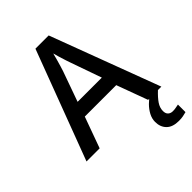

<svg xmlns="http://www.w3.org/2000/svg" viewBox="-266 -839 1188 1188"><g transform="rotate(-45 328.0 -245.0)"><path d="M539 0 464 -204H189L115 0H0L270 -717H386L655 0ZM364 -499Q360 -510 352.5 -532.5Q345 -555 338 -579Q331 -603 327 -618Q322 -598 315.5 -574.5Q309 -551 303 -531Q297 -511 293 -499L222 -300H434ZM555 114Q555 136 567 147Q579 158 598 158Q615 158 627.5 155Q640 152 649 151V217Q634 221 619 224Q604 227 582 227Q528 227 500.5 199.5Q473 172 473 127Q473 98 487.5 71Q502 44 524.5 21.5Q547 -1 571 -16L625 0Q591 32 573 58.5Q555 85 555 114Z"/></g></svg>

Font: Noto Sans Adlam Medium
Style: Regular
Weight: 500
Version: Version 3.001